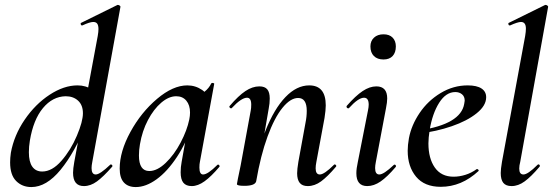

<svg xmlns="http://www.w3.org/2000/svg" viewBox="-20 -745 2244 778"><path d="M21 -87Q21 -105 24 -126Q37 -197 80 -260Q123 -323 181 -361Q239 -399 294 -399Q328 -399 352 -382Q376 -365 378 -332L331 -246Q283 -127 225.5 -57Q168 13 107 13Q70 13 45.5 -11.5Q21 -36 21 -87ZM316 -286Q316 -319 296.5 -337Q277 -355 246 -355Q193 -354 154 -307Q115 -260 101 -175Q97 -151 97 -128Q97 -89 111 -69.5Q125 -50 151 -50Q191 -50 229 -93.5Q267 -137 291.5 -195Q316 -253 316 -286ZM276 -45Q276 -61 281 -89L376 -599Q379 -616 379 -627Q379 -642 374 -649Q369 -656 358 -656Q344 -656 314 -642H312Q308 -642 307 -647Q306 -652 310 -653L456 -725H458Q462 -725 465.5 -722Q469 -719 468 -717L354 -89Q351 -74 351 -64Q351 -38 368 -38Q385 -38 426 -77Q428 -79 429 -79Q432 -79 434.5 -75.5Q437 -72 434 -69Q399 -29 373 -10Q347 9 320 9Q276 9 276 -45Z M465 -62Q465 -131 508.5 -210.5Q552 -290 616.5 -344.5Q681 -399 739 -399Q772 -399 799 -380.5Q826 -362 829 -326L775 -357Q791 -359 809 -373.5Q827 -388 836 -407Q838 -409 841 -409Q844 -409 846.5 -407.5Q849 -406 848 -405L790 -89Q788 -80 788 -66Q788 -38 803 -38Q822 -38 861 -77Q862 -78 864 -78Q867 -78 869 -74.5Q871 -71 869 -69Q836 -30 809 -10.5Q782 9 757 9Q734 9 723 -4.5Q712 -18 712 -47Q712 -68 716 -89L741 -229L761 -246Q736 -168 697 -109Q658 -50 614.5 -18.5Q571 13 530 13Q499 13 482 -5.5Q465 -24 465 -62ZM747 -261Q750 -276 750 -289Q750 -319 735 -337Q720 -355 694 -355Q664 -355 633.5 -329Q603 -303 579.5 -258.5Q556 -214 547 -160Q543 -137 543 -115Q543 -52 585 -52Q617 -52 651.5 -85Q686 -118 712 -167.5Q738 -217 747 -261Z M1184 -43Q1184 -59 1189 -89L1218 -248Q1223 -272 1223 -296Q1223 -348 1188 -348Q1157 -348 1124.5 -308Q1092 -268 1064 -191.5Q1036 -115 1018 -10L1002 -11Q1021 -128 1056 -216Q1091 -304 1136.5 -351.5Q1182 -399 1233 -399Q1300 -399 1300 -318Q1300 -299 1295 -267L1262 -89Q1259 -74 1259 -63Q1259 -38 1276 -38Q1294 -38 1333 -77Q1335 -79 1336 -79Q1339 -79 1341.5 -75.5Q1344 -72 1341 -69Q1307 -29 1281 -10Q1255 9 1227 9Q1205 9 1194.5 -4Q1184 -17 1184 -43ZM940 1 944 -21Q954 -68 955 -74L996 -297Q998 -306 998 -321Q998 -349 981 -349Q958 -349 919 -307Q918 -306 916 -306Q913 -306 910.5 -309.5Q908 -313 911 -316Q946 -357 974.5 -376Q1003 -395 1031 -395Q1053 -395 1063 -383Q1073 -371 1073 -346Q1073 -326 1069 -306L1018 -10Q1013 8 970 8Q940 8 940 1Z M1424 -43Q1424 -62 1430 -89L1471 -297Q1474 -311 1474 -321Q1474 -349 1455 -349Q1432 -349 1394 -307Q1393 -306 1391 -306Q1387 -306 1385 -309.5Q1383 -313 1385 -316Q1421 -357 1449.5 -376Q1478 -395 1505 -395Q1549 -395 1549 -346Q1549 -331 1544 -306L1503 -89Q1500 -74 1500 -64Q1500 -38 1517 -38Q1535 -38 1575 -76Q1577 -78 1579 -78Q1582 -78 1584 -74.5Q1586 -71 1583 -68Q1549 -28 1522 -9.5Q1495 9 1468 9Q1424 9 1424 -43ZM1481 -557Q1481 -579 1495.5 -592.5Q1510 -606 1534 -606Q1558 -606 1571 -592.5Q1584 -579 1584 -557Q1584 -532 1571 -518Q1558 -504 1534 -504Q1509 -504 1495 -518Q1481 -532 1481 -557Z M1632 -134Q1632 -157 1637 -185Q1647 -238 1680.5 -287.5Q1714 -337 1765.5 -368Q1817 -399 1875 -399Q1912 -399 1931 -386.5Q1950 -374 1950 -351Q1950 -317 1911.5 -286Q1873 -255 1810.5 -233.5Q1748 -212 1679 -204L1681 -217Q1847 -242 1861 -324Q1863 -334 1863 -337Q1863 -354 1852 -363Q1841 -372 1825 -372Q1787 -372 1759.5 -328.5Q1732 -285 1721 -218Q1716 -186 1716 -164Q1716 -103 1742 -66Q1768 -29 1818 -29Q1841 -29 1865.5 -36.5Q1890 -44 1912 -60H1913Q1916 -60 1918.5 -57Q1921 -54 1919 -52Q1850 12 1766 12Q1700 12 1666 -29Q1632 -70 1632 -134Z M2009 -44Q2009 -59 2014 -89L2108 -599Q2111 -617 2111 -629Q2111 -656 2091 -656Q2078 -656 2047 -642H2045Q2041 -642 2040 -647Q2039 -652 2043 -653L2189 -725H2191Q2195 -725 2198.5 -722Q2202 -719 2201 -717L2088 -89Q2084 -74 2084 -62Q2084 -38 2101 -38Q2119 -38 2158 -77Q2160 -79 2162 -79Q2165 -79 2167 -75.5Q2169 -72 2166 -69Q2132 -29 2106 -10Q2080 9 2053 9Q2030 9 2019.5 -4Q2009 -17 2009 -44Z"/></svg>

Font: Cormorant Garamond SemiBold
Style: Italic
Weight: 600
Italic angle: -10°
Designer: Christian Thalmann (Catharsis Fonts)
Foundry: Catharsis Fonts
Version: Version 4.000